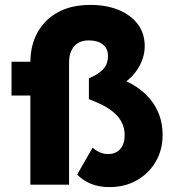

<svg xmlns="http://www.w3.org/2000/svg" viewBox="-20 -754 707 784"><path d="M295 -41 358 -151Q376 -136 391 -130.5Q406 -125 422 -125Q453 -125 471 -145.5Q489 -166 489 -202Q489 -230 478 -252.5Q467 -275 446.5 -293Q426 -311 399.5 -324.5Q373 -338 343 -349V-434Q364 -443 379 -453Q394 -463 403.5 -474Q413 -485 417 -498Q421 -511 421 -525Q421 -556 400 -572.5Q379 -589 343 -589Q303 -589 282.5 -564.5Q262 -540 262 -498V0H104V-499Q104 -569 133.5 -622Q163 -675 217.5 -704.5Q272 -734 349 -734Q413 -734 463 -714Q513 -694 542 -656Q571 -618 571 -565Q571 -533 557.5 -501Q544 -469 519 -442.5Q494 -416 459 -401L457 -437Q499 -424 533 -402Q567 -380 592 -350.5Q617 -321 630.5 -284Q644 -247 644 -203Q644 -142 616 -94Q588 -46 539 -18Q490 10 427 10Q385 10 352.5 -3Q320 -16 295 -41ZM27 -364V-502H178V-364Z"/></svg>

Font: Our Lexend
Style: Bold
Weight: 700
Designer: Bonnie Shaver-Troup, Thomas Jockin
Foundry: Lexend
Version: Version 1.007